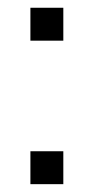

<svg xmlns="http://www.w3.org/2000/svg" viewBox="-20 -470 240 490"><path d="M141.6 -84V0H57.6V-84ZM141.6 -450.2V-366.2H57.6V-450.2Z"/></svg>

Font: Aubrey
Style: Regular
Weight: 400
Designer: Gayaneh Bagdasaryan | Cyreal.org
Foundry: Gayaneh Bagdasaryan | Cyreal.org
Version: Version 1.000